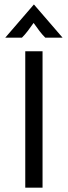

<svg xmlns="http://www.w3.org/2000/svg" viewBox="-20 -860 311 880"><path d="M95.8 0Q95.8 0 95.8 -625Q95.8 -625 175 -625Q175 -625 175 0Q175 0 95.8 0ZM4.2 -687.5 135.4 -839.6 266.7 -687.5H187.5Q172.9 -702.1 161.1 -717.7Q149.3 -733.3 134 -754.9Q118.7 -733.3 106.9 -717.7Q95.1 -702.1 80.6 -687.5Z"/></svg>

Font: co2trust
Style: Regular
Weight: 400
Designer: Kristian Moeller
Foundry: Dicotype
Version: Version 1.000